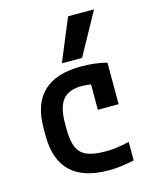

<svg xmlns="http://www.w3.org/2000/svg" viewBox="-119 -872 787 964"><g transform="rotate(-15 275.0 -390.0)"><path d="M326 10Q64 10 64 -240V-280Q64 -530 326 -530Q399 -530 459 -514V-298H351V-498L401 -417Q379 -425 353.5 -429.5Q328 -434 303 -434Q235 -434 204.5 -396Q174 -358 174 -273V-248Q174 -186 188.5 -151Q203 -116 238 -101Q273 -86 334 -86Q366 -86 394.5 -90Q423 -94 459 -102V-6Q428 1 394.5 5.5Q361 10 326 10ZM342 -570H237L328 -790H463Z"/></g></svg>

Font: M PLUS Code Latin SemiExpanded Medium
Style: Regular
Weight: 500
Width: 6
Designer: Coji Morishita
Foundry: UNDERFOREST DESIGN
Version: Version 1.002; ttfautohint (v1.8.3)